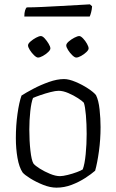

<svg xmlns="http://www.w3.org/2000/svg" viewBox="-20 -864 536 884"><path d="M240 0Q211 0 178.5 -13Q146 -26 119.5 -42.5Q93 -59 84 -70Q68 -94 60.5 -137Q53 -180 53 -228Q53 -286 60.5 -339.5Q68 -393 79 -424Q99 -437 133 -455Q167 -473 205 -486.5Q243 -500 275 -500Q297 -500 328 -487Q359 -474 385.5 -456.5Q412 -439 422 -426Q434 -402 438.5 -360Q443 -318 443 -279Q443 -222 435.5 -167.5Q428 -113 418 -78Q401 -63 372.5 -44.5Q344 -26 310 -13Q276 0 240 0ZM256 -53Q269 -53 291.5 -58.5Q314 -64 334 -71.5Q354 -79 361 -84Q370 -108 374.5 -154Q379 -200 379 -247Q379 -293 375.5 -333.5Q372 -374 366 -391Q359 -399 339 -412Q319 -425 294.5 -435.5Q270 -446 250 -446Q236 -446 212.5 -440Q189 -434 166 -426Q143 -418 132 -413Q124 -393 119.5 -352Q115 -311 115 -268Q115 -216 120 -171Q125 -126 134 -111Q142 -101 163.5 -87.5Q185 -74 210.5 -63.5Q236 -53 256 -53ZM331 -599Q324 -599 313 -609.5Q302 -620 293.5 -633.5Q285 -647 285 -655Q285 -663 296.5 -673Q308 -683 322.5 -690.5Q337 -698 345 -698Q352 -698 362.5 -687Q373 -676 380.5 -662.5Q388 -649 388 -641Q388 -634 377.5 -624Q367 -614 353.5 -606.5Q340 -599 331 -599ZM155 -599Q148 -599 137 -609.5Q126 -620 117.5 -633.5Q109 -647 109 -655Q109 -663 120.5 -673Q132 -683 146 -690.5Q160 -698 168 -698Q176 -698 186 -687Q196 -676 204 -662.5Q212 -649 212 -641Q212 -634 201.5 -624Q191 -614 177.5 -606.5Q164 -599 155 -599ZM92 -788Q92 -805 95.5 -816Q99 -827 103 -830Q133 -830 175 -832Q217 -834 261.5 -836.5Q306 -839 341.5 -841Q377 -843 394 -844L404 -835Q403 -820 399.5 -807Q396 -794 393 -788Z"/></svg>

Font: Texturina 72pt ExtraLight
Style: Regular
Weight: 200
Designer: Guillermo Torres Carreño
Foundry: Omnibus-Type
Version: Version 1.002; ttfautohint (v1.8.3)